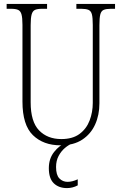

<svg xmlns="http://www.w3.org/2000/svg" viewBox="-20 -734 618 983"><path d="M290 10Q202 10 148.5 -42Q95 -94 95 -214V-607Q95 -643 90 -660.5Q85 -678 72.5 -683.5Q60 -689 36 -689H14V-714H221V-689H196Q172 -689 159.5 -683.5Q147 -678 142 -660Q137 -642 137 -605V-210Q137 -111 180 -66.5Q223 -22 294 -22Q352 -22 387.5 -48.5Q423 -75 439 -117.5Q455 -160 455 -207V-606Q455 -643 450.5 -660.5Q446 -678 433 -683.5Q420 -689 396 -689H371V-714H569V-689H548Q524 -689 511 -683.5Q498 -678 493.5 -660Q489 -642 489 -605V-205Q489 -145 467 -96.5Q445 -48 401 -19Q357 10 290 10ZM323 229Q281 229 255.5 204.5Q230 180 230 127Q230 78 257 44Q284 10 314 0H351Q332 7 312.5 23.5Q293 40 280 64.5Q267 89 267 121Q267 162 284 179.5Q301 197 326 197Q350 197 378 184V215Q352 229 323 229Z"/></svg>

Font: Noto Serif Bengali Condensed ExtraLight
Style: Regular
Weight: 200
Width: 3
Designer: Juan Bruce, Universal Thirst, Indian Type Foundry and the Monotype Design Team.
Foundry: Monotype Imaging Inc.
Version: Version 2.003; ttfautohint (v1.8.4.7-5d5b)